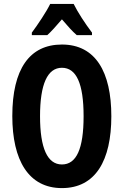

<svg xmlns="http://www.w3.org/2000/svg" viewBox="-20 -953 633 983"><path d="M357 -933H237C219 -895 173 -826 143 -786V-773H222C242 -791 268 -820 297 -854C325 -821 350 -793 373 -773H451V-786C414 -835 379 -889 357 -933ZM550 -358C550 -585 469 -725 297 -725C131 -725 43 -599 43 -359C43 -133 126 10 297 10C469 10 550 -131 550 -358ZM185 -358C185 -522 223 -606 297 -606C371 -606 408 -525 408 -358C408 -190 371 -111 297 -111C223 -111 185 -194 185 -358Z"/></svg>

Font: Noto Sans Devanagari ExtraCondensed
Style: Bold
Weight: 700
Width: 2
Designer: Jelle Bosma - Monotype Design Team
Foundry: Monotype Imaging Inc.
Version: Version 2.004